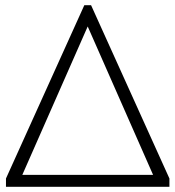

<svg xmlns="http://www.w3.org/2000/svg" viewBox="-20 -720 676 740"><path d="M3 -32 305 -700H331L633 -32V0H3ZM570 -46 318 -618 66 -46Z"/></svg>

Font: Sarabun ExtraLight
Style: Regular
Weight: 275
Designer: Suppakit Chalermlarp | Katatrad Co.,Ltd.
Foundry: Cadson Demak Co.,Ltd.
Version: Version 1.000; ttfautohint (v1.6)